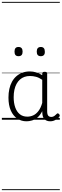

<svg xmlns="http://www.w3.org/2000/svg" viewBox="-20 -1287 663 2064"><path d="M265 17Q210 17 166 -12Q122 -41 96.5 -98Q71 -155 71 -238Q71 -288 80.5 -331Q90 -374 109 -408.5Q128 -443 156 -467.5Q184 -492 220.5 -505.5Q257 -519 301 -519Q335 -519 368 -509Q401 -499 434 -479V-495Q434 -506 440.5 -510.5Q447 -515 461 -515Q475 -515 481 -510.5Q487 -506 487 -496V-91Q487 -70 491.5 -56.5Q496 -43 506 -36.5Q516 -30 531 -30Q541 -30 550.5 -33.5Q560 -37 569.5 -44.5Q579 -52 590 -63Q595 -69 601.5 -68.5Q608 -68 614 -61Q621 -55 622 -48Q623 -41 619 -34Q608 -19 592 -7.5Q576 4 558 10.5Q540 17 522 17Q501 17 485.5 11.5Q470 6 458.5 -5.5Q447 -17 441.5 -33.5Q436 -50 435 -72Q435 -76 434.5 -81.5Q434 -87 434 -92Q411 -47 382 -23.5Q353 0 322.5 8.5Q292 17 265 17ZM127 -242Q127 -180 143.5 -133Q160 -86 192.5 -59.5Q225 -33 274 -33Q306 -33 336.5 -46.5Q367 -60 392.5 -92.5Q418 -125 434 -181V-429Q399 -453 367 -461.5Q335 -470 302 -470Q270 -470 243 -460.5Q216 -451 194.5 -432Q173 -413 158 -385.5Q143 -358 135 -322Q127 -286 127 -242ZM179 -683Q157 -683 146.5 -695Q136 -707 136 -732Q136 -757 146.5 -769.5Q157 -782 179 -782Q201 -782 212 -769.5Q223 -757 223 -732Q223 -707 212 -695Q201 -683 179 -683ZM419 -683Q397 -683 386 -695Q375 -707 375 -732Q375 -757 386 -769.5Q397 -782 419 -782Q440 -782 451 -769.5Q462 -757 462 -732Q463 -707 451.5 -695Q440 -683 419 -683ZM0 747H623V757H0ZM0 -20H623V0H0ZM0 -505H623V-500H0ZM0 -1267H623V-1257H0Z"/></svg>

Font: Playwrite VN Guides
Style: Regular
Weight: 400
Designer: Veronika Burian, José Scaglione
Foundry: TypeTogether
Version: Version 1.003